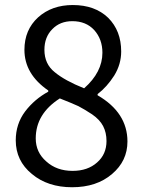

<svg xmlns="http://www.w3.org/2000/svg" viewBox="-20 -747 582 779"><path d="M272.5 12.7Q173.8 12.7 109.4 -41Q43.9 -94.7 43.9 -177.7Q43.9 -244.1 82 -294.9Q120.1 -344.7 175.8 -375V-379.9Q79.1 -446.3 79.1 -544.9Q79.1 -626 134.8 -676.8Q190.4 -726.6 275.4 -726.6Q365.2 -726.6 418.9 -674.8Q471.7 -622.1 471.7 -538.1Q471.7 -486.3 443.4 -440.4Q414.1 -394.5 376 -365.2V-360.4Q497.1 -290 497.1 -172.9Q497.1 -93.8 434.6 -41Q372.1 12.7 272.5 12.7ZM321.3 -388.7Q395.5 -454.1 395.5 -533.2Q395.5 -587.9 362.3 -625Q329.1 -661.1 273.4 -661.1Q223.6 -661.1 192.4 -628.9Q160.2 -596.7 160.2 -544.9Q160.2 -487.3 202.1 -454.1Q243.2 -419.9 321.3 -388.7ZM274.4 -53.7Q335.9 -53.7 374 -87.9Q412.1 -121.1 412.1 -174.8Q412.1 -209 398.4 -235.4Q384.8 -261.7 353.5 -283.2Q322.3 -303.7 297.9 -316.4Q272.5 -328.1 222.7 -347.7Q125 -285.2 125 -185.5Q125 -128.9 168 -91.8Q210 -53.7 274.4 -53.7Z"/></svg>

Font: Noto Traditional Nushu
Style: Regular
Weight: 400
Designer: LIU Zhao
Foundry: Z&Z Studio
Version: Version 1.001; ttfautohint (v1.8.3) -l 8 -r 50 -G 200 -x 14 